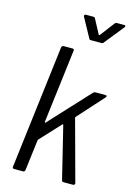

<svg xmlns="http://www.w3.org/2000/svg" viewBox="-133 -957 696 1022"><g transform="rotate(15 215.5 -446.0)"><path d="M201 -880 259 -774C261 -769 265 -768 270 -768H327C332 -768 336 -769 339 -774L424 -880C430 -886 428 -892 420 -892H380C375 -892 371 -890 368 -886L308 -807C306 -805 303 -805 302 -807L260 -886C258 -891 254 -892 249 -892H209C202 -892 198 -886 201 -880ZM51 0H101C107 0 111 -4 112 -10L133 -179C133 -181 134 -182 135 -184L238 -295C240 -298 243 -297 244 -294L314 -8C315 -2 319 0 324 0H376C383 0 388 -5 386 -12L295 -347C294 -349 295 -350 296 -352L424 -494C430 -501 428 -506 420 -506H365C360 -506 356 -504 352 -500L150 -282C148 -279 145 -281 145 -284L195 -690C196 -696 193 -700 187 -700H137C132 -700 127 -696 126 -690L43 -10C42 -4 46 0 51 0Z"/></g></svg>

Font: Barlow Semi Condensed
Style: Italic
Weight: 400
Width: 4
Italic angle: -7°
Designer: Jeremy Tribby
Foundry: Tribby Type
Version: Version 1.422;hotconv 1.0.109;makeotfexe 2.5.65596